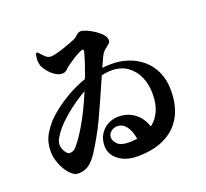

<svg xmlns="http://www.w3.org/2000/svg" viewBox="-142 -966 1283 1196"><g transform="rotate(-20 500.0 -368.0)"><path d="M575 59Q499 59 450.5 22Q402 -15 402 -73Q402 -116 422 -148Q442 -180 475 -197.5Q508 -215 545 -215Q595 -215 633 -193Q671 -171 694.5 -133Q718 -95 723 -47L611 -27Q608 -60 597 -91Q586 -122 566.5 -141.5Q547 -161 518 -161Q495 -161 476 -146.5Q457 -132 457 -108Q457 -86 478.5 -63.5Q500 -41 555 -41Q600 -41 643 -53Q686 -65 720.5 -92.5Q755 -120 775 -165.5Q795 -211 795 -278Q795 -338 773 -388.5Q751 -439 708 -469.5Q665 -500 602 -500Q561 -500 515 -485.5Q469 -471 422 -446.5Q375 -422 332 -392Q289 -362 253 -331Q217 -300 193 -272Q168 -242 154.5 -218Q141 -194 141 -174Q141 -158 148 -142Q155 -126 165 -115.5Q175 -105 185 -105Q197 -105 208 -110Q219 -115 226 -124Q262 -165 300 -229Q338 -293 373 -369.5Q408 -446 437 -523.5Q466 -601 484 -668Q486 -676 483.5 -680Q481 -684 473 -682Q463 -679 444.5 -669.5Q426 -660 406 -647Q386 -634 370 -622Q352 -609 341 -597.5Q330 -586 310 -586Q285 -586 260.5 -603.5Q236 -621 218.5 -644Q201 -667 197 -681Q190 -706 192 -726.5Q194 -747 197 -760L209 -763Q223 -746 241.5 -728Q260 -710 279 -710Q293 -710 317 -716Q341 -722 367.5 -731Q394 -740 416.5 -748.5Q439 -757 450 -762Q464 -768 477 -781.5Q490 -795 506 -795Q521 -795 545 -784.5Q569 -774 594 -757.5Q619 -741 636 -721.5Q653 -702 653 -684Q653 -669 641 -659.5Q629 -650 613 -637Q597 -624 584 -597Q573 -574 555 -533.5Q537 -493 515 -442.5Q493 -392 469 -338.5Q445 -285 421 -234Q397 -183 374 -143Q345 -91 319.5 -51.5Q294 -12 264 10.5Q234 33 191 33Q170 33 149.5 15.5Q129 -2 112 -30Q95 -58 85 -91Q75 -124 75 -155Q75 -185 82 -213Q89 -241 105 -268.5Q121 -296 146 -325Q169 -352 214.5 -388Q260 -424 322.5 -458.5Q385 -493 460.5 -515.5Q536 -538 618 -538Q674 -538 726.5 -520.5Q779 -503 820.5 -467.5Q862 -432 886 -379Q910 -326 910 -254Q910 -186 890 -128.5Q870 -71 828.5 -29Q787 13 724 36Q661 59 575 59Z"/></g></svg>

Font: Noto Serif JP ExtraLight Black
Style: Regular
Weight: 900
Version: Version 2.003-H1;hotconv 1.1.1;makeotfexe 2.6.0